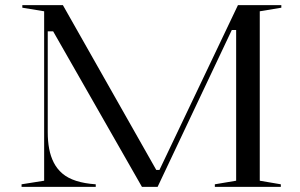

<svg xmlns="http://www.w3.org/2000/svg" viewBox="-20 -728 1169 748"><path d="M64 0V-10L152 -24V-684L67 -698V-708H225L595 -55L583 -66H607L596 -55L907 -708H1076V-698L992 -684V-24L1074 -10V0H817V-10L900 -24V-611H883L594 0H533L187 -606H166V-213Q166 -178 171.5 -148.5Q177 -119 189.5 -94.5Q202 -70 223 -52Q244 -34 276.5 -23.5Q309 -13 353 -10V0Z"/></svg>

Font: Kalnia SemiExpanded Light
Style: Regular
Weight: 300
Width: 6
Designer: Frida Medrano
Foundry: Frida Medrano
Version: Version 1.105